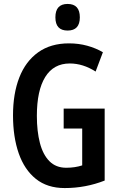

<svg xmlns="http://www.w3.org/2000/svg" viewBox="-20 -944 603 974"><path d="M303 -393H511V-28Q414 10 308 10Q220 10 162 -36.5Q104 -83 75 -166Q46 -249 46 -359Q46 -469 78 -551Q110 -633 173.5 -678.5Q237 -724 330 -724Q379 -724 422.5 -712Q466 -700 502 -679L465 -581Q401 -622 334 -622Q252 -622 209.5 -553.5Q167 -485 167 -356Q167 -278 182.5 -218.5Q198 -159 231 -126Q264 -93 316 -93Q360 -93 397 -105V-292H303ZM323 -924Q385 -924 385 -856Q385 -789 323 -789Q261 -789 261 -856Q261 -924 323 -924Z"/></svg>

Font: Noto Sans Arabic ExtCond SemBd
Style: Regular
Weight: 600
Width: 2
Designer: Monotype Design Team, Nadine Chahine, Nizar Qandah and Khaled Hosny
Foundry: Monotype Imaging Inc.
Version: Version 2.012; ttfautohint (v1.8.4.7-5d5b)